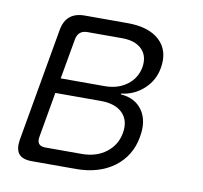

<svg xmlns="http://www.w3.org/2000/svg" viewBox="-66 -621 733 692"><g transform="rotate(10 300.0 -275.0)"><path d="M93 0Q59 0 45.5 -16.5Q32 -33 37 -67L110 -483Q116 -517 136 -533.5Q156 -550 190 -550H347Q425 -550 464.5 -513Q504 -476 493 -412Q485 -365 450 -333Q415 -301 368 -296L367 -293Q421 -289 447 -251Q473 -213 462 -154Q456 -118 438.5 -89.5Q421 -61 394 -41Q367 -21 332 -10.5Q297 0 255 0ZM134 -257 105 -91Q102 -74 109 -65.5Q116 -57 133 -57H266Q319 -57 355 -84.5Q391 -112 399 -157Q407 -203 380.5 -230Q354 -257 300 -257ZM210 -493Q193 -493 183 -484.5Q173 -476 170 -459L144 -312H305Q353 -312 386 -336.5Q419 -361 427 -402Q434 -444 409.5 -468.5Q385 -493 337 -493Z"/></g></svg>

Font: Maple Mono ExtraLight
Style: Italic
Weight: 275
Italic angle: -10°
Monospace: yes
Designer: subframe7536
Version: Version 7.000